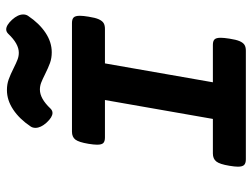

<svg xmlns="http://www.w3.org/2000/svg" viewBox="-120 -720 839 640"><g transform="rotate(-90 300.0 -399.5)"><path d="M393.6 -773.9Q411.1 -765.1 422.1 -761Q433.1 -756.8 444.8 -756.8Q474.6 -756.8 507.8 -792Q514.6 -798.8 522.5 -798.8Q536.6 -798.8 554.7 -779.3Q572.3 -759.8 572.3 -742.2Q572.3 -732.4 567.4 -725.6Q542.5 -688.5 511.2 -667.7Q480 -647 446.3 -647Q426.8 -647 410.6 -652.8Q394.5 -658.7 373 -669.4Q355.5 -678.2 344.5 -682.4Q333.5 -686.5 321.8 -686.5Q292 -686.5 258.8 -651.4Q252 -644.5 244.1 -644.5Q230 -644.5 211.9 -664.1Q194.3 -683.6 194.3 -701.2Q194.3 -710.9 199.2 -717.8Q224.1 -754.9 255.4 -775.6Q286.6 -796.4 320.3 -796.4Q339.8 -796.4 356 -790.5Q372.1 -784.7 393.6 -773.9ZM567.9 -553.2Q567.9 -542 564.9 -524.4Q561.5 -502 556.2 -490.2Q550.8 -478.5 543.5 -474.1Q536.1 -469.7 524.4 -469.7H409.2L346.2 -109.9H471.2Q483.9 -109.9 489.3 -104.2Q494.6 -98.6 494.6 -84Q494.6 -73.2 491.7 -54.7Q488.3 -32.2 483.2 -20.5Q478 -8.8 470.7 -4.4Q463.4 0 451.7 0H89.4Q76.7 0 70.8 -5.6Q64.9 -11.2 64.9 -26.4Q64.9 -37.1 67.9 -54.7Q73.2 -87.4 82.3 -98.6Q91.3 -109.9 108.9 -109.9H224.1L287.1 -469.7H162.1Q149.4 -469.7 143.8 -475.1Q138.2 -480.5 138.2 -495.6Q138.2 -506.8 141.1 -524.4Q146.5 -557.1 155.3 -568.4Q164.1 -579.6 181.6 -579.6H543.9Q556.6 -579.6 562.3 -574Q567.9 -568.4 567.9 -553.2Z"/></g></svg>

Font: Courier Prime Sans
Style: Bold Italic
Weight: 700
Italic angle: -10°
Designer: Alan Dague-Greene
Foundry: Quote-Unquote Apps
Version: Version 3.020